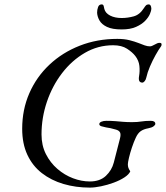

<svg xmlns="http://www.w3.org/2000/svg" viewBox="-20 -840 756 874"><path d="M389 14Q325 14 269 -2.5Q213 -19 170.5 -52Q128 -85 104.5 -135.5Q81 -186 81 -254Q81 -341 113.5 -415.5Q146 -490 205 -545.5Q264 -601 343 -632Q422 -663 514 -663Q546 -663 569.5 -657Q593 -651 611 -644Q626 -638 638.5 -633.5Q651 -629 663 -629Q668 -629 674 -632Q680 -635 686 -638Q691 -641 696 -643Q701 -645 706 -645Q715 -645 715.5 -639Q716 -633 713 -629Q702 -614 688 -589Q674 -564 662.5 -537Q651 -510 646 -487Q644 -477 638.5 -470.5Q633 -464 628 -464Q608 -464 613 -493Q617 -516 614.5 -540Q612 -564 596 -585Q583 -602 558.5 -618Q534 -634 495 -634Q426 -634 366.5 -599.5Q307 -565 262.5 -507Q218 -449 193.5 -376.5Q169 -304 169 -228Q169 -178 189 -138.5Q209 -99 241.5 -71Q274 -43 312.5 -28.5Q351 -14 389 -14Q435 -14 462 -39.5Q489 -65 498 -100L526 -209Q531 -228 526.5 -237Q522 -246 508 -250Q495 -254 483 -256.5Q471 -259 463 -260Q453 -262 442.5 -265Q432 -268 432 -275Q432 -282 441.5 -286Q451 -290 464 -290Q487 -290 505 -288.5Q523 -287 540.5 -285.5Q558 -284 581 -284Q606 -284 623.5 -287Q641 -290 666 -290Q687 -290 687 -276Q687 -271 679 -265Q671 -259 655 -256Q633 -252 620 -242.5Q607 -233 598 -213Q589 -194 580.5 -168.5Q572 -143 567 -121.5Q562 -100 562 -92Q562 -83 564.5 -76Q567 -69 573 -60Q567 -46 546.5 -32.5Q526 -19 497.5 -8.5Q469 2 440 8Q411 14 389 14ZM534 -706Q491 -706 467 -717.5Q443 -729 433 -746.5Q423 -764 422 -782Q422 -796 426.5 -808Q431 -820 443 -820Q450 -820 452 -812.5Q454 -805 455 -799Q460 -780 481.5 -769Q503 -758 534 -758Q561 -758 588.5 -765.5Q616 -773 635 -803Q640 -811 644.5 -815.5Q649 -820 657 -820Q668 -820 669 -800Q669 -792 662.5 -776.5Q656 -761 640.5 -745Q625 -729 599 -717.5Q573 -706 534 -706Z"/></svg>

Font: EB Garamond
Style: Italic
Weight: 400
Italic angle: -17.2°
Designer: Georg Duffner and Octavio Pardo
Foundry: Georg Duffner
Version: Version 1.001